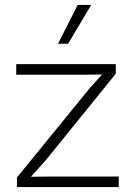

<svg xmlns="http://www.w3.org/2000/svg" viewBox="-20 -761 545 781"><path d="M49 -39 343 -400 395 -458 316 -457H46V-500H451V-461L166 -109L106 -42L196 -43H463V0H49ZM351 -741 257 -583H216L296 -741Z"/></svg>

Font: Work Sans Light
Style: Regular
Weight: 300
Designer: Wei Huang
Foundry: Wei Huang
Version: Version 1.500